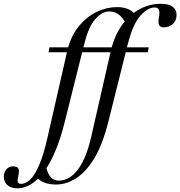

<svg xmlns="http://www.w3.org/2000/svg" viewBox="-190 -762 952 1014"><path d="M595.5 -512 590.5 -486H474L382 -118.5Q352 1.5 307.8 74.2Q263.5 147 211.5 179.8Q159.5 212.5 107 212.5Q43.5 212.5 11 181.5Q-16 208 -43.5 220.2Q-71 232.5 -97.5 232.5Q-132 232.5 -151 215.5Q-170 198.5 -170 171Q-170 149 -156.8 132.8Q-143.5 116.5 -120 116.5Q-100 116.5 -93.5 127.2Q-87 138 -93 165.5Q-99 193 -95.2 201Q-91.5 209 -78.5 209Q-55 209 -31.2 187.2Q-7.5 165.5 16.2 111.2Q40 57 62 -40.5L163.5 -486H66.5L71 -512H170Q190 -581 230.5 -628.5Q271 -676 322.8 -700.2Q374.5 -724.5 428 -724.5Q455 -724.5 477.2 -717.5Q499.5 -710.5 516.5 -694Q549 -718 585.2 -730Q621.5 -742 658 -742Q703 -742 722.8 -725.5Q742.5 -709 742.5 -684Q742.5 -653.5 723 -635.5Q703.5 -617.5 674 -617.5Q655 -617.5 649.8 -630.8Q644.5 -644 649.5 -671.5Q654.5 -699.5 649 -711Q643.5 -722.5 627.5 -722.5Q589 -722.5 550 -677.5Q511 -632.5 484.5 -528L480.5 -512ZM254.5 -528 250.5 -512H400Q411.5 -554 429.2 -588.2Q447 -622.5 469 -649Q450.5 -677.5 430.8 -689.5Q411 -701.5 386.5 -701.5Q349.5 -701.5 313.8 -662Q278 -622.5 254.5 -528ZM152 -118.5Q131.5 -36.5 107 24Q82.5 84.5 55.5 126Q71 192 121.5 192Q154 192 185.8 169.5Q217.5 147 245 96Q272.5 45 292 -40.5L393.5 -486H244Z"/></svg>

Font: Newsreader 72pt
Style: Italic
Weight: 400
Italic angle: -17°
Designer: Hugues Gentile
Foundry: Production Type
Version: Version 1.003; ttfautohint (v1.8.3)